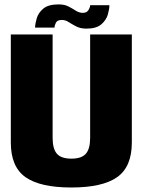

<svg xmlns="http://www.w3.org/2000/svg" viewBox="-20 -828 640 852"><path d="M296.5 4Q158 4 93 -42Q28 -88 28 -195.5V-675H213.5V-216.5Q213.5 -167.5 232.5 -145.8Q251.5 -124 296.8 -124Q342 -124 361 -145.8Q380 -167.5 380 -216.5V-675H565V-195.5Q565 -88 500 -42Q435 4 296.5 4ZM363.5 -701Q336.5 -701 318 -710.8Q299.5 -720.5 284.8 -730Q270 -739.5 254.5 -739.5Q234.5 -739.5 228.2 -727.5Q222 -715.5 222 -705.5H135.5Q136 -722.5 143 -746.8Q150 -771 172.2 -789.8Q194.5 -808.5 240 -808.5Q266.5 -808.5 284.5 -799Q302.5 -789.5 317 -780.2Q331.5 -771 347.5 -771Q365 -771 372.5 -783.2Q380 -795.5 380 -805H465.5Q465.5 -788 458.5 -763.5Q451.5 -739 429.5 -720Q407.5 -701 363.5 -701Z"/></svg>

Font: Anybody ExtraBold
Style: Regular
Weight: 800
Designer: Tyler Finck
Foundry: Etcetera Type Company
Version: Version 1.010; ttfautohint (v1.8.3) -l 8 -r 50 -G 200 -x 14 